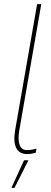

<svg xmlns="http://www.w3.org/2000/svg" viewBox="-20 -740 248 926"><path d="M110 3C126 3 135 1 152 -3L156 -23C137 -18 126 -16 110 -16C72 -16 64 -57 73 -111L179 -720H159L53 -112C40 -35 62 3 110 3ZM35 166H50L117 33H96Z"/></svg>

Font: Fixel Text 20240404 Thin
Style: Italic
Weight: 100
Width: 4
Italic angle: -10°
Designer: AlfaBravo + MacPaw
Foundry: Kyrylo Tkachov, Marchela Mozhyna, Serhii Makarenko, Maria Weinstein, Zakhar Kryvoshyya
Version: Version 1.211;Glyphs 3.2 (3225)